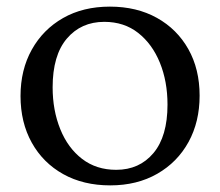

<svg xmlns="http://www.w3.org/2000/svg" viewBox="-20 -550 665 580"><path d="M313 10Q232 10 171 -24Q110 -58 76 -119Q42 -180 42 -260Q42 -339 76 -400Q110 -461 170.5 -495.5Q231 -530 312 -530Q393 -530 454 -496Q515 -462 549 -401.5Q583 -341 583 -261Q583 -182 549.5 -121Q516 -60 455 -25Q394 10 313 10ZM331 -37Q401 -37 443.5 -87.5Q486 -138 486 -234Q486 -304 463 -360.5Q440 -417 397.5 -450.5Q355 -484 295 -484Q225 -484 182 -433.5Q139 -383 139 -286Q139 -217 162 -160Q185 -103 228 -70Q271 -37 331 -37Z"/></svg>

Font: Hedvig Letters Serif 18pt
Style: Regular
Weight: 400
Designer: Alexander Örn & Tor Weibull
Foundry: Kanon Foundry
Version: Version 1.000